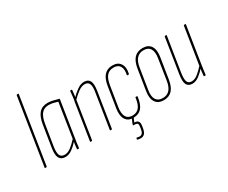

<svg xmlns="http://www.w3.org/2000/svg" viewBox="-130 -1088 2003 1686"><g transform="rotate(-30 872.0 -244.5)"><path d="M33 0Q28 0 29 -5L135 -678Q136 -683 141 -683H152Q154 -683 155.5 -682.5Q157 -682 156 -678L50 -5Q49 0 44 0Z M236 6Q194 6 176.5 -24.5Q159 -55 170 -123L204 -338Q216 -414 247.5 -449.5Q279 -485 335 -485Q365 -485 392 -477.5Q419 -470 447 -463L392 -112Q386 -74 382.5 -51.5Q379 -29 377 -4Q377 0 373 0H360Q357 0 357 -4Q358 -21 360 -39Q362 -57 365 -73Q338 -42 304.5 -18Q271 6 236 6ZM240 -15Q273 -15 304.5 -39.5Q336 -64 369 -100L423 -447Q401 -454 377.5 -459Q354 -464 334 -464Q288 -464 262 -433.5Q236 -403 225 -337L191 -126Q182 -67 193.5 -41Q205 -15 240 -15Z M694 0Q689 0 690 -5L745 -353Q755 -410 744 -437Q733 -464 700 -464Q668 -464 634 -439.5Q600 -415 564 -378L567 -402Q598 -434 633.5 -459.5Q669 -485 704 -485Q746 -485 761.5 -455.5Q777 -426 766 -356L711 -5Q710 0 706 0ZM493 0Q488 0 489 -5L546 -368Q552 -396 555 -423.5Q558 -451 560 -475Q560 -479 564 -479H577Q580 -479 580 -475Q578 -452 575 -427.5Q572 -403 569 -386V-384L510 -5Q509 0 504 0Z M926 6Q871 7 847 -32Q823 -71 834 -141L867 -348Q878 -418 909 -451.5Q940 -485 993 -485Q1047 -485 1071.5 -448Q1096 -411 1082 -349Q1081 -344 1077 -344H1065Q1060 -344 1061 -349Q1073 -403 1055 -433.5Q1037 -464 992 -464Q948 -464 923 -435.5Q898 -407 888 -346L855 -141Q846 -80 864 -47.5Q882 -15 927 -15Q971 -15 995.5 -44.5Q1020 -74 1028 -138Q1028 -143 1032 -143H1045Q1050 -143 1049 -137Q1039 -63 1009.5 -29Q980 5 926 6ZM890 194Q875 194 860 190Q854 189 855 184L857 174Q858 170 864 171Q871 173 877 174Q883 175 889 175Q924 175 931 124L934 105Q938 82 931.5 72.5Q925 63 904 63H891Q887 63 887 59Q888 52 891 45L912 -5Q915 -9 917 -9H929Q934 -9 931 -5L909 46H913Q938 46 948.5 61Q959 76 954 105L951 125Q945 161 930.5 177.5Q916 194 890 194Z M1234 6Q1177 6 1151.5 -32.5Q1126 -71 1137 -141L1170 -348Q1181 -418 1212.5 -451.5Q1244 -485 1298 -485Q1355 -485 1380 -447Q1405 -409 1394 -338L1361 -131Q1350 -61 1318.5 -27.5Q1287 6 1234 6ZM1235 -15Q1279 -15 1305 -43.5Q1331 -72 1340 -132L1372 -338Q1382 -400 1362.5 -432Q1343 -464 1296 -464Q1252 -464 1226 -435Q1200 -406 1191 -347L1158 -141Q1148 -79 1168 -47Q1188 -15 1235 -15Z M1523 6Q1483 6 1467.5 -23.5Q1452 -53 1463 -123L1518 -474Q1520 -479 1524 -479H1535Q1540 -479 1539 -474L1484 -126Q1475 -67 1485 -41Q1495 -15 1528 -15Q1559 -15 1590.5 -40Q1622 -65 1658 -105L1655 -79Q1626 -45 1592.5 -19.5Q1559 6 1523 6ZM1644 0Q1641 0 1641 -4Q1643 -27 1646 -51.5Q1649 -76 1653 -93L1652 -95L1712 -474Q1713 -479 1717 -479H1729Q1734 -479 1733 -474L1676 -111Q1672 -83 1668 -56Q1664 -29 1661 -4Q1661 0 1657 0Z"/></g></svg>

Font: Sofia Sans Extra Condensed Thin
Style: Italic
Weight: 250
Italic angle: -9°
Version: Version 4.100